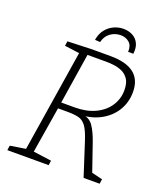

<svg xmlns="http://www.w3.org/2000/svg" viewBox="-154 -972 941 1079"><g transform="rotate(20 316.0 -432.0)"><path d="M17 0 21 -28 122 -44 112 -34 211 -660 218 -649 121 -662 125 -690 265 -695H381Q569 -695 569 -548Q569 -487 540 -438.5Q511 -390 459.5 -360.5Q408 -331 342 -327L336 -334Q386 -331 409.5 -297Q433 -263 452 -208L512 -34L499 -46L573 -28L569 0H473L409 -198Q391 -254 373 -279Q355 -304 329.5 -311Q304 -318 264 -318H194L206 -328L158 -34L153 -44L268 -28L264 0ZM208 -342 201 -355H290Q361 -355 412.5 -379.5Q464 -404 492 -446.5Q520 -489 520 -541Q520 -585 503 -608.5Q486 -632 461.5 -642Q437 -652 412 -654.5Q387 -657 371 -657H248L259 -668ZM398 -864Q428 -864 452.5 -851.5Q477 -839 489.5 -813.5Q502 -788 497 -751H466Q468 -789 447 -807Q426 -825 396 -825Q362 -825 335 -805.5Q308 -786 299 -749L268 -751Q274 -789 294 -814Q314 -839 341.5 -851.5Q369 -864 398 -864Z"/></g></svg>

Font: Bitter Thin Light
Style: Italic
Weight: 300
Italic angle: -9°
Version: Version 2.002